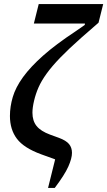

<svg xmlns="http://www.w3.org/2000/svg" viewBox="-20 -768 529 947"><path d="M252 18 183 -7Q98 -38 63.5 -83.5Q29 -129 29 -196Q29 -242 43 -289.5Q57 -337 93.5 -387.5Q130 -438 192.5 -493.5Q255 -549 352 -613L398 -645L399 -652H147L171 -748H489L466 -656L380 -581Q318 -526 277 -483.5Q236 -441 210 -405Q184 -369 170 -337Q156 -305 148 -271Q140 -237 140 -212Q140 -172 160.5 -146.5Q181 -121 227 -104L271 -88Q306 -75 320.5 -57.5Q335 -40 335 -14Q335 13 317 53.5Q299 94 250 159H217Z"/></svg>

Font: IBM Plex Serif Medm
Style: Italic
Weight: 500
Italic angle: -14°
Designer: Mike Abbink, Paul van der Laan, Pieter van Rosmalen
Foundry: Bold Monday
Version: Version 3.001